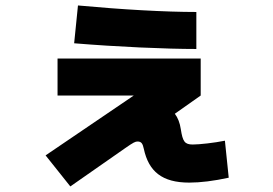

<svg xmlns="http://www.w3.org/2000/svg" viewBox="-20 -626 978 689"><path d="M232.4 43 429.7 -94.7C459 -115.2 465.8 -118.2 473.6 -118.2C488.3 -118.2 492.2 -109.4 496.1 -91.8C513.7 -10.7 561.5 29.3 659.2 29.3C699.2 29.3 747.1 23.4 800.8 11.7L787.1 -121.1C749 -113.3 695.3 -107.4 671.9 -107.4C642.6 -107.4 635.7 -118.2 628.9 -162.1C625.5 -185.1 618.2 -203.6 607.4 -217.8L700.2 -283.2V-416H186.5V-283.2H460L143.6 -68.4ZM684.6 -450.2V-583C572.3 -583 417 -591.8 259.8 -606.4L246.1 -470.7C399.4 -458 574.2 -450.2 684.6 -450.2Z"/></svg>

Font: Pretendard Black
Style: Regular
Weight: 900
Designer: Base glyphs from Inter by Rasmus Andersson; Hangeul glyphs from Noto Sans CJK(Source Han Sans) by Jang Soo-young and Kan
Foundry: Kil Hyung-jin
Version: Version 1.309;Glyphs 3.2 (3225)